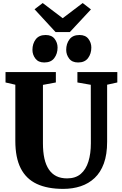

<svg xmlns="http://www.w3.org/2000/svg" viewBox="-20 -1206 782 1234"><path d="M386.5 8Q285 8 216.5 -24Q148 -56 113.2 -124.2Q78.5 -192.5 78.5 -300.5V-661.5L15.5 -676V-743H339V-676L256 -660.5V-285Q256 -230 265.2 -188Q274.5 -146 293.8 -117.2Q313 -88.5 342 -74Q371 -59.5 411 -59.5Q465.5 -59.5 499 -88.2Q532.5 -117 548.2 -167.8Q564 -218.5 564 -285.5L563.5 -661L477.5 -676V-743H734V-676L668.5 -661.5V-294.5Q668.5 -213 647.5 -155.5Q626.5 -98 588.2 -62Q550 -26 498.5 -9Q447 8 386.5 8ZM264 -804.5Q226.5 -804.5 207.5 -829.5Q188.5 -854.5 188.5 -885.5Q188.5 -925 209.5 -953Q230.5 -981 273 -981H274Q312.5 -981 331.2 -956.2Q350 -931.5 350 -900.5Q350 -861 329 -832.8Q308 -804.5 265 -804.5ZM481.5 -804.5Q443.5 -804.5 424.5 -829.5Q405.5 -854.5 405.5 -885.5Q405.5 -925 426.5 -953Q447.5 -981 490.5 -981H491.5Q529.5 -981 548.2 -956.2Q567 -931.5 567 -900.5Q567 -861 546 -832.8Q525 -804.5 482.5 -804.5ZM337 -1000 202 -1146.5 254.5 -1186.5 383 -1089 511.5 -1186.5 564.5 -1145.5 429 -1000Z"/></svg>

Font: Merriweather 24pt Black
Style: Regular
Weight: 900
Designer: Eben Sorkin
Foundry: Eben Sorkin
Version: Version 2.100